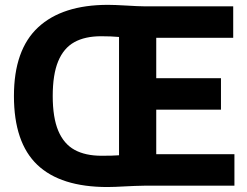

<svg xmlns="http://www.w3.org/2000/svg" viewBox="-20 -766 1019 792"><path d="M947 -130V0H574.5Q559 0 536 1Q513 2 502.5 2.5Q449.5 5.5 423.5 5.5Q230 5.5 133.8 -86.2Q37.5 -178 37.5 -370Q37.5 -560.5 137.2 -653.2Q237 -746 425.5 -746Q452 -746 503 -743Q552 -740 572.5 -740H942V-610H624.5V-443.5H891.5V-313.5H624.5V-130ZM471 -613.5Q438 -616.5 397.5 -616.5Q330.5 -616.5 286.5 -592Q242.5 -567.5 220 -513.2Q197.5 -459 197.5 -370Q197.5 -280.5 220.5 -226.2Q243.5 -172 287.8 -147.8Q332 -123.5 399.5 -123.5Q446.5 -123.5 471 -125.5Z"/></svg>

Font: Encode Sans Semi Condensed
Style: Bold
Weight: 700
Width: 4
Designer: Multiple Designers
Foundry: Impallari Type
Version: Version 2.000